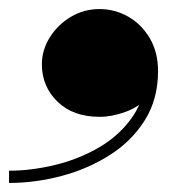

<svg xmlns="http://www.w3.org/2000/svg" viewBox="-52 -248 420 424"><path d="M-32 156V129Q17 129 69.8 116.2Q122.5 103.5 168 76.8Q213.5 50 241.8 8.2Q270 -33.5 270 -91H296Q296 -56 275.2 -33.8Q254.5 -11.5 224.8 -0.8Q195 10 168 10Q109.5 10 75 -23.5Q40.5 -57 40.5 -106Q40.5 -137.5 58 -165.5Q75.5 -193.5 104.5 -210.8Q133.5 -228 167.5 -228Q202 -228 231.5 -211Q261 -194 279 -163.2Q297 -132.5 297 -91Q297 -29 268 17.2Q239 63.5 190.8 94.2Q142.5 125 84.2 140.5Q26 156 -32 156Z"/></svg>

Font: Bodoni Moda 9pt Black
Style: Italic
Weight: 900
Italic angle: -13°
Designer: Owen Earl
Foundry: indestructible type
Version: Version 2.004